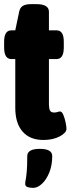

<svg xmlns="http://www.w3.org/2000/svg" viewBox="-28 -670 342 930"><path d="M182 8Q117 8 81.5 -32.5Q46 -73 46 -148V-384H27Q-8 -384 -8 -440V-468Q-8 -523 27 -523H46L65 -614Q69 -633 82.5 -641.5Q96 -650 124 -650H148Q209 -650 209 -613V-523H246Q281 -523 281 -468V-440Q281 -384 246 -384H209V-165Q209 -145 214 -135Q219 -125 234 -125Q244 -125 250.5 -127.5Q257 -130 263 -130Q272 -130 279 -113Q286 -96 290 -76Q294 -56 294 -46Q294 -27 261.5 -9.5Q229 8 182 8ZM133 240Q119 240 106.5 236.5Q94 233 94 220Q94 212 96.5 200Q99 188 101.5 161.5Q104 135 104 86Q104 51 165 51Q225 51 225 86Q225 130 211 165Q197 200 175.5 220Q154 240 133 240Z"/></svg>

Font: Asap Condensed ExtraBold
Style: Regular
Weight: 800
Width: 3
Designer: Pablo Cosgaya
Foundry: Omnibus-Type
Version: Version 3.001; ttfautohint (v1.8.4.7-5d5b)